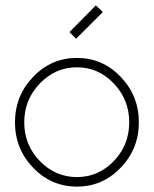

<svg xmlns="http://www.w3.org/2000/svg" viewBox="-20 -690 575 719"><path d="M265.1 -544.9 240.2 -569.8 338.9 -669.9 365.2 -645ZM104 -402.1Q171.9 -473.1 268.1 -473.1Q364.3 -473.1 432.1 -402.1Q500 -331.1 500 -231.9Q500 -132.8 432.1 -62Q364.3 8.8 268.1 8.8Q171.9 8.8 104 -62Q36.1 -132.8 36.1 -231.9Q36.1 -331.1 104 -402.1ZM129.2 -377.4Q70.8 -316.9 70.8 -231.9Q70.8 -147 129.2 -86.9Q187.5 -26.9 268.1 -26.9Q348.6 -26.9 406.2 -86.9Q463.9 -147 463.9 -231.9Q463.9 -316.9 406.2 -377.4Q348.6 -438 268.1 -438Q187.5 -438 129.2 -377.4Z"/></svg>

Font: RawengulkPcs
Style: Regular
Weight: 400
Version: Version 0.92